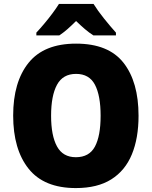

<svg xmlns="http://www.w3.org/2000/svg" viewBox="-20 -947 772 977"><path d="M685 -358Q685 -244 651 -161.5Q617 -79 546.5 -34.5Q476 10 366 10Q204 10 125.5 -88.5Q47 -187 47 -359Q47 -530 125.5 -627.5Q204 -725 367 -725Q532 -725 608.5 -627.5Q685 -530 685 -358ZM240 -358Q240 -257 270 -202Q300 -147 366 -147Q434 -147 463 -201Q492 -255 492 -358Q492 -461 463 -516Q434 -571 367 -571Q300 -571 270 -515.5Q240 -460 240 -358ZM456 -927Q477 -893 509.5 -852.5Q542 -812 570 -781V-767H455Q433 -781 412 -799Q391 -817 367 -840Q343 -816 323 -798.5Q303 -781 282 -767H165V-781Q182 -799 204 -825Q226 -851 246.5 -878.5Q267 -906 280 -927Z"/></svg>

Font: Noto Sans Gujarati SemiCondensed Black
Style: Regular
Weight: 900
Width: 4
Designer: Jelle Bosma - Monotype Design Team, Universal Thirst
Foundry: Monotype Imaging Inc.
Version: Version 2.106; ttfautohint (v1.8.4.7-5d5b)